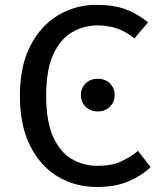

<svg xmlns="http://www.w3.org/2000/svg" viewBox="-20 -739 655 772"><path d="M367.2 -719.5Q437.4 -719.5 485.4 -701.5Q533.3 -683.6 575.4 -649.2L520.5 -584.6Q487.7 -611.8 450.8 -624.4Q413.8 -636.9 373.3 -636.9Q317.4 -636.9 270.3 -609.7Q223.1 -582.6 194.4 -520.5Q165.6 -458.5 165.6 -353.8Q165.6 -251.8 193.1 -190Q220.5 -128.2 267.4 -100.3Q314.4 -72.3 372.3 -72.3Q430.3 -72.3 468.5 -90.5Q506.7 -108.7 534.9 -132.3L585.6 -67.2Q552.3 -34.4 499.2 -10.8Q446.2 12.8 369.7 12.8Q282.1 12.8 212.1 -29.2Q142.1 -71.3 101 -153.1Q60 -234.9 60 -353.8Q60 -472.8 101.8 -554.4Q143.6 -635.9 213.6 -677.7Q283.6 -719.5 367.2 -719.5ZM372.7 -422.3Q403.3 -422.3 422.2 -403.4Q441.1 -384.5 441.1 -357.4Q441.1 -329.3 422.2 -310.2Q403.3 -291 372.7 -291Q343.1 -291 324.1 -310.2Q305.2 -329.3 305.2 -357.4Q305.2 -384.5 324.1 -403.4Q343.1 -422.3 372.7 -422.3Z"/></svg>

Font: Fira Code Retina
Style: Regular
Weight: 450
Monospace: yes
Designer: Carrois Corporate, Edenspiekermann AG, Nikita Prokopov
Foundry: Carrois Corporate, Edenspiekermann AG, Nikita Prokopov
Version: Version 6.002